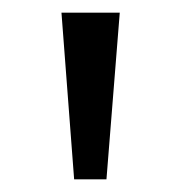

<svg xmlns="http://www.w3.org/2000/svg" viewBox="-20 -745 286 303"><path d="M97 -462 77 -725H169L148 -462Z"/></svg>

Font: REM Medium Light
Style: Regular
Weight: 300
Version: Version 1.005;gftools[0.9.28]